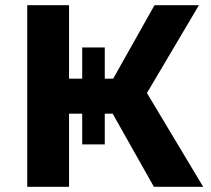

<svg xmlns="http://www.w3.org/2000/svg" viewBox="-20 -720 815 740"><path d="M573.2 0 383.1 -337.1 513.8 -415.7 763.1 0ZM85 0V-700H246.1V0ZM198.7 -282V-416.7H477.3V-282ZM296.8 -163.4V-537H383.8V-163.4ZM529 -332.2 378.6 -350 575.5 -700H746.7Z"/></svg>

Font: Montserrat Thin
Style: Regular
Weight: 100
Designer: Julieta Ulanovsky
Foundry: Julieta Ulanovsky
Version: Version 9.000